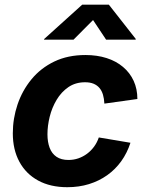

<svg xmlns="http://www.w3.org/2000/svg" viewBox="-20 -781 623 812"><path d="M264.6 10.7Q192.9 10.7 141.1 -17.6Q89.4 -45.9 61.8 -97.2Q34.2 -148.4 34.2 -217.3Q34.2 -279.8 54.2 -339.1Q74.2 -398.4 113.3 -445.8Q152.3 -493.2 209.7 -520.8Q267.1 -548.3 341.3 -548.3Q390.6 -548.3 430.9 -535.4Q471.2 -522.5 500.2 -498Q529.3 -473.6 545.2 -439.2Q561 -404.8 561 -362.3L421.4 -342.8Q420.4 -363.8 415.5 -380.4Q410.6 -397 400.9 -408.7Q391.1 -420.4 376 -426.8Q360.8 -433.1 339.8 -433.1Q299.3 -433.1 269.3 -412.6Q239.3 -392.1 219.5 -358.9Q199.7 -325.7 190.2 -287.4Q180.7 -249 180.7 -212.9Q180.7 -180.7 189.9 -156Q199.2 -131.3 219 -117.9Q238.8 -104.5 269.5 -104.5Q291.5 -104.5 311.3 -111.3Q331.1 -118.2 347.9 -130.6Q364.7 -143.1 377.7 -160.6Q390.6 -178.2 397.9 -199.7L531.7 -177.2Q517.6 -133.8 492.7 -99.1Q467.8 -64.5 433.3 -40Q398.9 -15.6 356.4 -2.4Q314 10.7 264.6 10.7ZM291 -613.3H166L167 -616.2L327.6 -761.2H440.4L554.2 -616.2L553.7 -613.3H428.7L373.5 -696.3Z"/></svg>

Font: Inter 17pt
Style: Bold Italic
Weight: 700
Italic angle: -9.3988°
Version: Version 4.001;git-66647c0bb